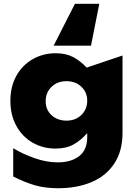

<svg xmlns="http://www.w3.org/2000/svg" viewBox="-20 -835 720 1017"><path d="M222 -299Q222 -345 253 -375Q284 -405 332 -405Q380 -405 411 -375.5Q442 -346 442 -302Q442 -256 411 -226Q380 -196 332 -196Q285 -196 253.5 -224.5Q222 -253 222 -299ZM286 25Q226 25 162.5 2.5Q99 -20 50 -50V100Q114 132 167 147Q220 162 288 162Q388 162 465 129.5Q542 97 585.5 31Q629 -35 629 -131V-541L439 -477Q404 -514 366 -533.5Q328 -553 275 -553Q209 -553 154 -522Q99 -491 67 -434Q35 -377 35 -301Q35 -225 67 -167.5Q99 -110 153.5 -79Q208 -48 274 -48Q330 -48 369 -69.5Q408 -91 442 -130V-109Q442 -41 399.5 -8Q357 25 286 25ZM264 -593H462L506 -815H377Z"/></svg>

Font: Geom Black
Style: Bold
Weight: 900
Version: Version 1.102